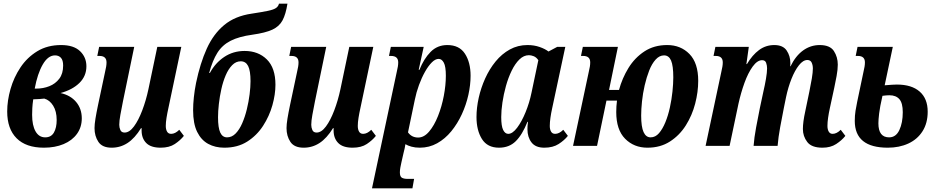

<svg xmlns="http://www.w3.org/2000/svg" viewBox="-20 -790 5071 1040"><path d="M218 10Q121 10 70 -41Q19 -92 19 -186Q19 -245 37 -308Q55 -371 91 -425Q127 -479 182 -512.5Q237 -546 311 -546Q379 -546 413.5 -513Q448 -480 448 -431Q448 -378 410.5 -341Q373 -304 308 -286Q362 -274 392.5 -237.5Q423 -201 423 -149Q423 -101 397 -65Q371 -29 324.5 -9.5Q278 10 218 10ZM278 -490Q240 -490 211.5 -440.5Q183 -391 168 -310H176Q214 -310 247 -323Q280 -336 301 -363.5Q322 -391 322 -435Q322 -464 310 -477Q298 -490 278 -490ZM225 -46Q257 -46 272 -72Q287 -98 287 -140Q287 -187 268 -217.5Q249 -248 220 -256Q197 -253 160 -252Q156 -224 155 -204Q154 -184 154 -168Q154 -111 172.5 -78.5Q191 -46 225 -46Z M585 10Q534 10 513 -21.5Q492 -53 492 -96Q492 -116 497 -147Q502 -178 511 -221L549 -400Q553 -417 555 -429Q557 -441 557 -452Q557 -487 519 -487H507L517 -536H707L646 -241Q638 -201 632 -168Q626 -135 626 -114Q626 -99 632 -85.5Q638 -72 655 -72Q681 -72 705.5 -105Q730 -138 750.5 -192Q771 -246 784 -307L832 -536H962L892 -204Q886 -177 882 -152Q878 -127 878 -108Q878 -89 885 -77Q892 -65 907 -65Q929 -65 951 -87L976 -54Q957 -30 927 -10Q897 10 850 10Q797 10 772 -15.5Q747 -41 747 -83V-96H744Q710 -41 671 -15.5Q632 10 585 10Z M1195 10Q1146 10 1108 -10.5Q1070 -31 1048 -75.5Q1026 -120 1026 -193Q1026 -225 1030 -263Q1034 -301 1042 -341Q1064 -447 1100 -526.5Q1136 -606 1194.5 -654.5Q1253 -703 1343 -716Q1402 -725 1432.5 -731.5Q1463 -738 1475.5 -747Q1488 -756 1491 -770H1537Q1528 -713 1510.5 -680Q1493 -647 1455.5 -629.5Q1418 -612 1347 -602Q1274 -592 1229 -569Q1184 -546 1157.5 -504Q1131 -462 1113 -395H1117Q1146 -449 1194.5 -481.5Q1243 -514 1305 -514Q1379 -514 1425.5 -468Q1472 -422 1472 -331Q1472 -279 1455.5 -220Q1439 -161 1405 -108.5Q1371 -56 1319 -23Q1267 10 1195 10ZM1210 -46Q1236 -46 1256.5 -67Q1277 -88 1292 -122.5Q1307 -157 1317 -198Q1327 -239 1332 -279Q1337 -319 1337 -350Q1337 -407 1324 -432.5Q1311 -458 1284 -458Q1258 -458 1237.5 -437Q1217 -416 1202.5 -382Q1188 -348 1179 -307.5Q1170 -267 1165.5 -227Q1161 -187 1161 -155Q1161 -98 1173 -72Q1185 -46 1210 -46Z M1625 10Q1574 10 1553 -21.5Q1532 -53 1532 -96Q1532 -116 1537 -147Q1542 -178 1551 -221L1589 -400Q1593 -417 1595 -429Q1597 -441 1597 -452Q1597 -487 1559 -487H1547L1557 -536H1747L1686 -241Q1678 -201 1672 -168Q1666 -135 1666 -114Q1666 -99 1672 -85.5Q1678 -72 1695 -72Q1721 -72 1745.5 -105Q1770 -138 1790.5 -192Q1811 -246 1824 -307L1872 -536H2002L1932 -204Q1926 -177 1922 -152Q1918 -127 1918 -108Q1918 -89 1925 -77Q1932 -65 1947 -65Q1969 -65 1991 -87L2016 -54Q1997 -30 1967 -10Q1937 10 1890 10Q1837 10 1812 -15.5Q1787 -41 1787 -83V-96H1784Q1750 -41 1711 -15.5Q1672 10 1625 10Z M1995 230 2129 -400Q2133 -417 2135 -429Q2137 -441 2137 -452Q2137 -487 2098 -487H2087L2097 -536H2275L2248 -412H2252Q2276 -472 2312.5 -509Q2349 -546 2403 -546Q2468 -546 2498.5 -499Q2529 -452 2529 -380Q2529 -330 2517 -276Q2505 -222 2481.5 -171Q2458 -120 2424.5 -79Q2391 -38 2348 -14Q2305 10 2254 10Q2229 10 2209 4.5Q2189 -1 2176 -9Q2173 12 2166 38L2154 91Q2151 104 2148.5 118Q2146 132 2146 144Q2146 166 2156.5 172.5Q2167 179 2189 179H2223L2214 230ZM2245 -45Q2277 -45 2304.5 -77.5Q2332 -110 2352.5 -161.5Q2373 -213 2384 -271Q2395 -329 2395 -380Q2395 -430 2384 -450.5Q2373 -471 2356 -471Q2338 -471 2319 -452Q2300 -433 2282 -401Q2264 -369 2249.5 -329.5Q2235 -290 2227 -250L2190 -73Q2210 -45 2245 -45Z M2683 10Q2620 10 2590.5 -37Q2561 -84 2561 -156Q2561 -206 2573 -260Q2585 -314 2608 -365Q2631 -416 2664.5 -457Q2698 -498 2741.5 -522Q2785 -546 2837 -546Q2873 -546 2903 -535.5Q2933 -525 2951 -511L2998 -536H3042L2971 -204Q2965 -177 2961.5 -152Q2958 -127 2958 -108Q2958 -89 2965 -77Q2972 -65 2987 -65Q3009 -65 3031 -87L3056 -54Q3037 -30 3006 -10Q2975 10 2928 10Q2881 10 2859 -18.5Q2837 -47 2837 -90Q2837 -98 2837.5 -107.5Q2838 -117 2840 -130H2837Q2809 -60 2773.5 -25Q2738 10 2683 10ZM2733 -65Q2756 -65 2781 -98Q2806 -131 2827 -182.5Q2848 -234 2859 -288L2896 -464Q2885 -480 2871 -485.5Q2857 -491 2845 -491Q2817 -491 2793.5 -468Q2770 -445 2751.5 -407Q2733 -369 2720.5 -324Q2708 -279 2701.5 -235Q2695 -191 2695 -156Q2695 -107 2705.5 -86Q2716 -65 2733 -65Z M3084 0 3169 -400Q3173 -417 3175 -429Q3177 -441 3177 -452Q3177 -487 3139 -487H3127L3137 -536H3327L3279 -303H3333Q3350 -366 3384 -421.5Q3418 -477 3470.5 -511.5Q3523 -546 3594 -546Q3667 -546 3714.5 -497.5Q3762 -449 3762 -352Q3762 -292 3745.5 -228.5Q3729 -165 3695 -111Q3661 -57 3609 -23.5Q3557 10 3487 10Q3414 10 3366 -38.5Q3318 -87 3318 -183Q3318 -214 3322 -245H3265L3214 0ZM3504 -46Q3530 -46 3549.5 -68.5Q3569 -91 3584 -127.5Q3599 -164 3608.5 -207.5Q3618 -251 3622.5 -294Q3627 -337 3627 -371Q3627 -434 3615 -462Q3603 -490 3577 -490Q3552 -490 3531.5 -467.5Q3511 -445 3496.5 -408Q3482 -371 3472 -327.5Q3462 -284 3457.5 -241Q3453 -198 3453 -164Q3453 -103 3466 -74.5Q3479 -46 3504 -46Z M4435 10Q4376 10 4352.5 -21Q4329 -52 4329 -91Q4329 -129 4342 -188L4364 -294Q4372 -332 4377.5 -365.5Q4383 -399 4383 -419Q4383 -437 4376.5 -451Q4370 -465 4353 -465Q4330 -465 4307.5 -436.5Q4285 -408 4267 -362.5Q4249 -317 4238 -265L4226 -206Q4216 -156 4206 -101.5Q4196 -47 4192 0H4062Q4065 -43 4075.5 -99.5Q4086 -156 4096 -205L4115 -294Q4123 -328 4129 -363Q4135 -398 4135 -420Q4135 -435 4130 -449.5Q4125 -464 4108 -464Q4082 -464 4057 -429.5Q4032 -395 4012.5 -341Q3993 -287 3980 -228L3932 0H3802L3887 -400Q3891 -417 3893 -429Q3895 -441 3895 -452Q3895 -487 3857 -487H3845L3855 -536H4036L4023 -443H4026Q4055 -492 4091.5 -519Q4128 -546 4174 -546Q4221 -546 4241 -516.5Q4261 -487 4261 -449Q4261 -445 4261 -442Q4261 -439 4260 -431H4262Q4290 -488 4330.5 -517Q4371 -546 4420 -546Q4476 -546 4497 -513.5Q4518 -481 4518 -440Q4518 -413 4511.5 -378Q4505 -343 4499 -315L4475 -204Q4469 -177 4465.5 -152Q4462 -127 4462 -108Q4462 -89 4469 -77Q4476 -65 4490 -65Q4512 -65 4534 -87L4559 -54Q4540 -30 4509.5 -10Q4479 10 4435 10Z M4789 10Q4610 10 4610 -135Q4610 -164 4614 -189.5Q4618 -215 4623 -238L4657 -400Q4661 -417 4663 -429Q4665 -441 4665 -452Q4665 -487 4627 -487H4615L4625 -536H4816L4772 -328Q4796 -330 4812 -331Q4828 -332 4838 -332Q4918 -332 4961.5 -294Q5005 -256 5005 -185Q5005 -123 4977 -79Q4949 -35 4900 -12.5Q4851 10 4789 10ZM4796 -46Q4833 -46 4851.5 -85.5Q4870 -125 4870 -182Q4870 -232 4851.5 -253Q4833 -274 4798 -274Q4782 -274 4760 -271Q4746 -210 4742 -175.5Q4738 -141 4738 -122Q4738 -46 4796 -46Z"/></svg>

Font: Noto Serif ExtraCondensed
Style: Bold Italic
Weight: 700
Width: 2
Italic angle: -12°
Designer: Monotype Design Team
Foundry: Monotype Imaging Inc.
Version: Version 2.013; ttfautohint (v1.8.4.7-5d5b)